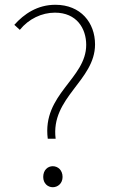

<svg xmlns="http://www.w3.org/2000/svg" viewBox="-20 -771 475 804"><path d="M180 -190H213C191 -363 378 -433 378 -585C378 -676 318 -751 212 -751C137 -751 81 -713 40 -667L63 -646C100 -692 155 -718 210 -718C301 -718 341 -652 341 -583C341 -441 156 -377 180 -190ZM201 13C222 13 242 -3 242 -30C242 -59 222 -75 201 -75C180 -75 161 -59 161 -30C161 -3 180 13 201 13Z"/></svg>

Font: Harano Aji Gothic ExtraLight
Style: Regular
Weight: 250
Foundry: Masamichi Hosoda
Version: HaranoAjiGothic-ExtraLight version 20230610;ttx 4.39.4